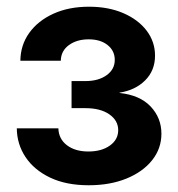

<svg xmlns="http://www.w3.org/2000/svg" viewBox="-20 -547 534 575"><path d="M245.6 7.8Q178.2 7.8 130.1 -15.1Q82 -38.1 56.4 -76.7Q30.8 -115.2 30.3 -162.6H154.8Q155.8 -130.9 180.4 -112.1Q205.1 -93.3 244.6 -93.3Q284.2 -93.3 309.1 -111.1Q334 -128.9 334 -157.2Q334 -186 307.4 -204.6Q280.8 -223.1 235.8 -223.1H194.3V-304.2H235.8Q274.9 -304.2 299.3 -321.8Q323.7 -339.4 323.7 -367.7Q323.7 -395 302.2 -412.1Q280.8 -429.2 245.6 -429.2Q210 -429.2 186.3 -411.9Q162.6 -394.5 162.1 -365.2H41Q41.5 -412.1 67.6 -448.5Q93.8 -484.9 139.9 -505.9Q186 -526.9 246.6 -526.9Q304.7 -526.9 349.4 -507.6Q394 -488.3 419.2 -455.1Q444.3 -421.9 444.3 -380.4Q444.3 -335.9 414.8 -306.4Q385.3 -276.9 337.9 -269.5V-268.6Q398.9 -262.2 431.2 -228Q463.4 -193.8 463.4 -146.5Q463.4 -102.1 435.5 -67.1Q407.7 -32.2 358.6 -12.2Q309.6 7.8 245.6 7.8Z"/></svg>

Font: Inter Display Semi Bold
Style: Regular
Weight: 600
Designer: Rasmus Andersson
Foundry: rsms
Version: Version 4.000;git-37864ae